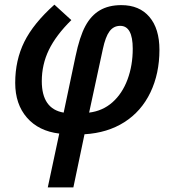

<svg xmlns="http://www.w3.org/2000/svg" viewBox="-20 -572 757 832"><path d="M236.8 6.8Q147.5 -3.9 96.7 -62.3Q45.9 -120.6 45.9 -212.9Q45.9 -311 85.4 -390.9Q125 -470.7 215.8 -551.8L289.1 -484.9Q222.7 -419.4 191.9 -356Q161.1 -292.5 161.1 -220.2Q161.1 -100.1 255.9 -84L307.1 -327.1Q325.2 -413.6 349.9 -459.2Q374.5 -504.9 412.6 -527.3Q450.7 -549.8 505.9 -549.8Q584 -549.8 627.4 -498.8Q670.9 -447.8 670.9 -356Q670.9 -252.9 631.6 -171.1Q592.3 -89.4 519 -42.7Q445.8 3.9 346.2 9.8L297.9 240.2H187ZM555.2 -360.8Q555.2 -460 501 -460Q472.2 -460 454.6 -436.3Q437 -412.6 425.8 -359.9L366.2 -84Q425.3 -91.3 467.5 -128.9Q509.8 -166.5 532.5 -227.3Q555.2 -288.1 555.2 -360.8Z"/></svg>

Font: Open Sans Semibold
Style: Italic
Weight: 600
Italic angle: -12°
Foundry: Ascender Corporation
Version: Version 1.10